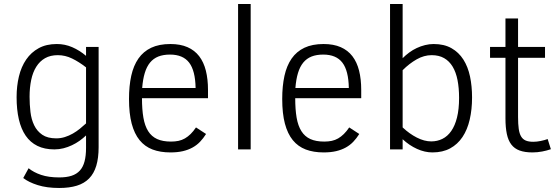

<svg xmlns="http://www.w3.org/2000/svg" viewBox="-20 -747 2796 960"><path d="M473.1 -11.2Q473.1 43 461.4 81.8Q449.7 120.6 425.5 145.3Q401.4 169.9 364.3 181.4Q327.1 192.9 275.9 192.9Q213.9 192.9 168.5 178.5Q123 164.1 96.2 143.1L123 94.2Q147.9 114.7 185.5 127.4Q223.1 140.1 275.9 140.1Q312.5 140.1 337.9 131.8Q363.3 123.5 379.4 105.7Q395.5 87.9 402.8 59.8Q410.2 31.7 410.2 -7.8V-69.8Q395.5 -55.7 377.7 -43Q359.9 -30.3 339.6 -20.8Q319.3 -11.2 297.4 -5.6Q275.4 0 252 0Q202.6 0 167 -17.6Q131.3 -35.2 108.4 -68.6Q85.4 -102.1 74.2 -150.6Q63 -199.2 63 -261.2Q63 -316.9 74.7 -365.2Q86.4 -413.6 111.1 -449.5Q135.7 -485.4 173.6 -506.1Q211.4 -526.9 264.2 -526.9Q304.7 -526.9 341.3 -511Q377.9 -495.1 410.2 -467.8V-512.2H473.1ZM410.2 -410.2Q374.5 -438 340.1 -454.6Q305.7 -471.2 269 -471.2Q231.9 -471.2 205.3 -456.1Q178.7 -440.9 161.4 -413.3Q144 -385.7 136 -347.4Q127.9 -309.1 127.9 -263.2Q127.9 -224.6 132.3 -187.3Q136.7 -149.9 150.9 -120.6Q165 -91.3 191.4 -73.2Q217.8 -55.2 261.2 -55.2Q283.7 -55.2 304.4 -61.8Q325.2 -68.4 344 -79.1Q362.8 -89.8 379.4 -103.3Q396 -116.7 410.2 -129.9Z M689.9 -255.9Q689.9 -199.7 697 -158.7Q704.1 -117.7 720.9 -91.1Q737.8 -64.5 765.6 -51.8Q793.5 -39.1 835 -39.1Q855.5 -39.1 872.6 -42.7Q889.6 -46.4 904.5 -54.9Q919.4 -63.5 933.1 -76.9Q946.8 -90.3 960 -109.9L1010.3 -77.1Q996.6 -55.2 980.2 -38.1Q963.9 -21 942.6 -9.3Q921.4 2.4 894.3 8.8Q867.2 15.1 832 15.1Q781.2 15.1 742.7 0.5Q704.1 -14.2 678 -46.1Q651.9 -78.1 638.4 -128.9Q625 -179.7 625 -252Q625 -316.9 636.2 -367.9Q647.5 -418.9 672.1 -454.3Q696.8 -489.7 736.1 -508.3Q775.4 -526.9 832 -526.9Q881.8 -526.9 917.5 -511.2Q953.1 -495.6 975.8 -466.1Q998.5 -436.5 1009.3 -393.8Q1020 -351.1 1020 -296.9V-255.9ZM958 -307.1Q956.5 -393.6 925.8 -433.8Q895 -474.1 830.1 -474.1Q796.4 -474.1 771.7 -464.4Q747.1 -454.6 730.2 -434.1Q713.4 -413.6 703.9 -382.1Q694.3 -350.6 690.9 -307.1Z M1170.4 0V-727.1H1233.4V0Z M1456.1 -255.9Q1456.1 -199.7 1463.1 -158.7Q1470.2 -117.7 1487.1 -91.1Q1503.9 -64.5 1531.7 -51.8Q1559.6 -39.1 1601.1 -39.1Q1621.6 -39.1 1638.7 -42.7Q1655.8 -46.4 1670.7 -54.9Q1685.5 -63.5 1699.2 -76.9Q1712.9 -90.3 1726.1 -109.9L1776.4 -77.1Q1762.7 -55.2 1746.3 -38.1Q1730 -21 1708.7 -9.3Q1687.5 2.4 1660.4 8.8Q1633.3 15.1 1598.1 15.1Q1547.4 15.1 1508.8 0.5Q1470.2 -14.2 1444.1 -46.1Q1418 -78.1 1404.5 -128.9Q1391.1 -179.7 1391.1 -252Q1391.1 -316.9 1402.3 -367.9Q1413.6 -418.9 1438.2 -454.3Q1462.9 -489.7 1502.2 -508.3Q1541.5 -526.9 1598.1 -526.9Q1647.9 -526.9 1683.6 -511.2Q1719.2 -495.6 1741.9 -466.1Q1764.6 -436.5 1775.4 -393.8Q1786.1 -351.1 1786.1 -296.9V-255.9ZM1724.1 -307.1Q1722.7 -393.6 1691.9 -433.8Q1661.1 -474.1 1596.2 -474.1Q1562.5 -474.1 1537.8 -464.4Q1513.2 -454.6 1496.3 -434.1Q1479.5 -413.6 1470 -382.1Q1460.4 -350.6 1457 -307.1Z M2340.3 -259.8Q2340.3 -199.7 2328.6 -149.2Q2316.9 -98.6 2292.5 -62Q2268.1 -25.4 2230.7 -5.1Q2193.4 15.1 2142.1 15.1Q2104 15.1 2065.2 -2.4Q2026.4 -20 1993.2 -50.8V0H1930.2V-727.1H1993.2V-456.1Q2008.3 -471.2 2026.1 -484.4Q2043.9 -497.6 2063.7 -506.8Q2083.5 -516.1 2105 -521.5Q2126.5 -526.9 2148.4 -526.9Q2200.7 -526.9 2237.3 -506.1Q2273.9 -485.4 2296.9 -449.2Q2319.8 -413.1 2330.1 -364.5Q2340.3 -315.9 2340.3 -259.8ZM2275.4 -257.8Q2275.4 -307.1 2267.6 -346.7Q2259.8 -386.2 2243.2 -413.8Q2226.6 -441.4 2200.7 -456.3Q2174.8 -471.2 2138.2 -471.2Q2100.1 -471.2 2063.2 -450.2Q2026.4 -429.2 1993.2 -396V-109.9Q2026.9 -78.1 2064.2 -59.1Q2101.6 -40 2136.2 -40Q2166.5 -40 2192.1 -52.7Q2217.8 -65.4 2236.3 -92Q2254.9 -118.7 2265.1 -159.7Q2275.4 -200.7 2275.4 -257.8Z M2734.4 -1Q2714.8 5.9 2690.9 10.5Q2667 15.1 2642.1 15.1Q2604 15.1 2578.1 5.6Q2552.2 -3.9 2536.6 -24.4Q2521 -44.9 2514.2 -77.1Q2507.3 -109.4 2507.3 -154.8V-458H2430.2V-512.2H2507.3V-654.8H2570.3V-512.2H2705.1V-458H2570.3V-162.1Q2570.3 -126.5 2573.7 -102.5Q2577.1 -78.6 2585.7 -64.5Q2594.2 -50.3 2608.9 -44.2Q2623.5 -38.1 2646.5 -38.1Q2663.6 -38.1 2683.8 -42.2Q2704.1 -46.4 2718.3 -51.8Z"/></svg>

Font: Clear Sans Light
Style: Regular
Weight: 300
Foundry: Intel Corporation
Version: Version 1.00